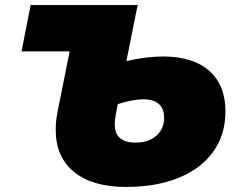

<svg xmlns="http://www.w3.org/2000/svg" viewBox="-20 -720 934 758"><path d="M870 -280Q870 -189 822.5 -122Q775 -55 686.5 -18.5Q598 18 478 18Q345 18 272.5 -41Q200 -100 200 -207Q200 -243 207 -278L255 -517H65L101 -700H526L523 -698L479 -479Q558 -497 624 -497Q742 -497 806 -440.5Q870 -384 870 -280ZM628 -256Q628 -291 607 -309.5Q586 -328 546 -328Q505 -328 445 -309L436 -261Q433 -245 433 -230Q433 -157 515 -157Q566 -157 597 -184Q628 -211 628 -256Z"/></svg>

Font: Montserrat Alternates Black
Style: Italic
Weight: 900
Italic angle: -11.3°
Designer: Julieta Ulanovsky
Foundry: Julieta Ulanovsky
Version: Version 7.200